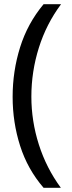

<svg xmlns="http://www.w3.org/2000/svg" viewBox="-20 -734 340 912"><path d="M40 -274Q40 -396 75.5 -509.5Q111 -623 187 -714H270Q200 -620 164.5 -507Q129 -394 129 -275Q129 -159 164.5 -47.5Q200 64 269 158H187Q111 70 75.5 -41.5Q40 -153 40 -274Z"/></svg>

Font: Noto Sans SignWriting
Style: Regular
Weight: 400
Designer: Monotype Design Team
Foundry: Monotype Imaging Inc.
Version: Version 2.004; ttfautohint (v1.8.4.7-5d5b)